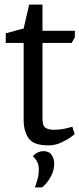

<svg xmlns="http://www.w3.org/2000/svg" viewBox="-20 -629 346 836"><path d="M132 187Q137 172 141 159.5Q145 147 147 134.5Q149 122 149 108Q149 89 141.5 75Q134 61 123 51Q134 39 146 34Q158 29 168 29Q194 29 205 46Q216 63 216 81Q216 106 208 125.5Q200 145 189.5 159Q179 173 171 180Q163 187 163 187ZM83 -442H5V-484L83 -505L107 -609H165V-495H306V-467L292 -442H165V-114Q165 -82 177.5 -73Q190 -64 215 -64Q244 -64 269.5 -70.5Q295 -77 295 -77L305 -45Q306 -45 289 -32.5Q272 -20 246 -8Q220 4 191 4Q126 4 104.5 -27Q83 -58 83 -107Z"/></svg>

Font: Faustina VF Beta
Style: Regular
Weight: 400
Designer: Alfonso Garcia
Foundry: Omnibus-Type
Version: Version 1.006